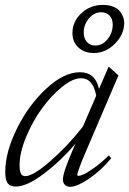

<svg xmlns="http://www.w3.org/2000/svg" viewBox="-20 -733 516 766"><path d="M355 -521.5Q315.9 -521.5 292.5 -543.7Q269 -565.9 269 -601.1Q269 -647.5 304.9 -680.4Q340.8 -713.4 390.1 -713.4Q415.5 -713.4 433.6 -705.6Q451.7 -697.8 460.2 -685.5Q468.8 -673.3 472.2 -662.6Q475.6 -651.9 475.6 -641.6Q475.6 -595.7 438.5 -558.6Q401.4 -521.5 355 -521.5ZM359.9 -551.3Q389.2 -551.3 409.4 -576.9Q429.7 -602.5 429.7 -634.3Q429.7 -657.2 417.2 -670.7Q404.8 -684.1 383.8 -684.1Q355 -684.1 334.5 -659.2Q314 -634.3 314 -603.5Q314 -580.1 326.7 -565.7Q339.4 -551.3 359.9 -551.3ZM43.5 11.2Q20.5 11.2 10.7 -1.7Q1 -14.6 1 -47.4Q1 -125.5 47.1 -219.2Q93.3 -313 164.1 -378.9Q234.9 -444.8 298.8 -444.8Q360.4 -444.8 375 -378.4L413.6 -467.3L452.6 -432.1L320.3 -123Q288.6 -48.3 288.6 -35.2Q288.6 -31.2 292 -31.2Q298.8 -31.2 312.5 -36.9Q326.2 -42.5 354.2 -62.3Q382.3 -82 414.1 -112.8L423.8 -102.1Q386.7 -55.7 337.4 -21.7Q288.1 12.2 259.8 12.2Q246.6 12.2 238.8 4.4Q231 -3.4 231 -17.1Q231 -43.9 267.6 -128.4L281.2 -160.2Q226.6 -94.7 157.2 -41.7Q87.9 11.2 43.5 11.2ZM58.1 -74.2Q58.1 -51.3 63.2 -40.8Q68.4 -30.3 81.1 -30.3Q112.3 -30.3 182.1 -91.3Q252 -152.3 311 -228.5L363.8 -351.1Q351.1 -420.9 303.7 -420.9Q270 -420.9 226.6 -385.5Q183.1 -350.1 146.2 -298.8Q109.4 -247.6 83.7 -185.5Q58.1 -123.5 58.1 -74.2Z"/></svg>

Font: Elstob Light
Style: Italic
Weight: 300
Italic angle: -20°
Designer: Peter S. Baker
Version: Version 1.015